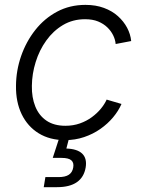

<svg xmlns="http://www.w3.org/2000/svg" viewBox="-20 -567 589 791"><path d="M248 10.3Q185.1 10.3 139.4 -17.8Q93.8 -45.9 69.3 -96.4Q44.9 -147 45.9 -213.9Q46.4 -276.9 67.1 -336.4Q87.9 -396 125.5 -443.6Q163.1 -491.2 215.3 -519Q267.6 -546.9 332 -546.9Q374.5 -546.9 408.2 -534.4Q441.9 -522 465.8 -500.5Q489.7 -479 503.7 -452.6Q517.6 -426.3 520.5 -397.9L456.5 -385.7Q455.1 -403.3 446.3 -421.4Q437.5 -439.5 422.1 -454.3Q406.7 -469.2 384.3 -478.5Q361.8 -487.8 330.6 -487.8Q279.8 -487.8 239.5 -463.9Q199.2 -439.9 170.7 -400.1Q142.1 -360.4 127 -311.5Q111.8 -262.7 111.3 -213.4Q110.4 -165.5 125.5 -128.2Q140.6 -90.8 171.6 -69.8Q202.6 -48.8 249.5 -48.8Q281.7 -48.8 309.3 -58.6Q336.9 -68.4 358.6 -84.5Q380.4 -100.6 395.8 -119.4Q411.1 -138.2 419.4 -156.7L480.5 -138.7Q468.3 -110.4 446 -83.7Q423.8 -57.1 393.6 -35.9Q363.3 -14.6 326.4 -2.2Q289.6 10.3 248 10.3ZM160.2 204.1 167 162.6H221.2Q249 162.6 263.7 152.8Q278.3 143.1 281.7 123Q285.2 103.5 273.9 93.5Q262.7 83.5 233.4 83.5H197.3L230.5 -18.6H266.6L265.1 0L253.4 44.9Q298.3 46.4 318.6 65.9Q338.9 85.4 333 122.6Q326.2 163.1 296.6 183.6Q267.1 204.1 214.8 204.1Z"/></svg>

Font: Inter 18pt Light
Style: Italic
Weight: 300
Italic angle: -9.3988°
Designer: Rasmus Andersson
Foundry: rsms
Version: Version 4.001;git-66647c0bb